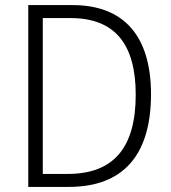

<svg xmlns="http://www.w3.org/2000/svg" viewBox="-20 -827 671 754"><path d="M573 -457C573 -686 466 -807 265 -807H91V-93H250C463 -93 573 -217 573 -457ZM513 -455C513 -248 427 -144 246 -144H148V-756H257C431 -756 513 -654 513 -455Z"/></svg>

Font: Noto Sans Kannada UI SemiCondensed Light
Style: Regular
Weight: 300
Width: 4
Designer: Jelle Bosma - Monotype Design Team
Foundry: Monotype Imaging Inc.
Version: Version 2.005